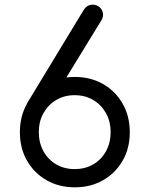

<svg xmlns="http://www.w3.org/2000/svg" viewBox="-20 -801 620 821"><path d="M300 0Q232 0 179 -30.5Q126 -61 95.5 -114Q65 -167 65 -236Q65 -304 95.5 -357.5Q126 -411 179 -441.5Q232 -472 300 -472Q368 -472 421 -441.5Q474 -411 504.5 -357.5Q535 -304 535 -236Q535 -167 504.5 -114Q474 -61 421 -30.5Q368 0 300 0ZM299 -78Q344 -78 378.5 -98Q413 -118 433 -154Q453 -190 453 -236Q453 -282 433 -317.5Q413 -353 378.5 -373.5Q344 -394 299 -394Q255 -394 220.5 -373.5Q186 -353 166 -317.5Q146 -282 146 -236Q146 -190 166 -154Q186 -118 220.5 -98Q255 -78 299 -78ZM95 -358 337 -757Q352 -781 376 -781Q393 -781 405 -771Q417 -761 420 -745.5Q423 -730 414 -715L256 -457Z"/></svg>

Font: Comfortaa Medium
Style: Regular
Weight: 500
Designer: Johan Aakerlund
Foundry: Johan Aakerlund
Version: Version 3.104; ttfautohint (v1.8.1.43-b0c9)